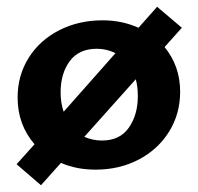

<svg xmlns="http://www.w3.org/2000/svg" viewBox="-20 -493 584 567"><path d="M466 -354Q512 -298 512 -222Q512 -157 479.5 -104.5Q447 -52 390 -22Q333 8 262 8Q206 8 160 -12L101 54L29 -8L82 -67Q32 -125 32 -205Q32 -270 64.5 -322Q97 -374 154.5 -403.5Q212 -433 283 -433Q340 -433 389 -411L444 -473L517 -411ZM168 -163 321 -336Q295 -349 266 -349Q213 -349 186 -312.5Q159 -276 159 -220Q159 -189 168 -163ZM381 -259 229 -89Q254 -78 281 -78Q334 -78 360.5 -116Q387 -154 387 -209Q387 -237 381 -259Z"/></svg>

Font: Ysabeau Ultrabold
Style: Regular
Weight: 800
Designer: Christian Thalmann (Catharsis Fonts)
Version: Version 0.003